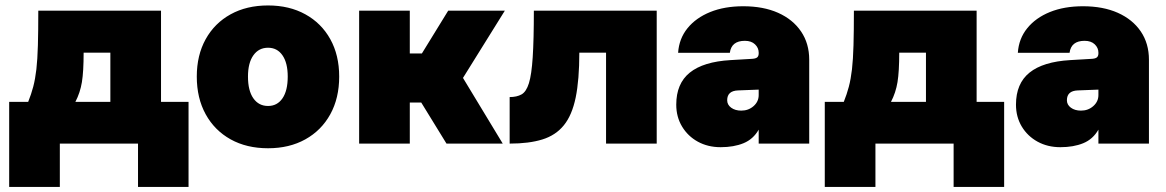

<svg xmlns="http://www.w3.org/2000/svg" viewBox="-20 -540 4384 722"><path d="M124 -500H585.5V-157H689V163H499V0H205V163H14.5V-157H86Q97.5 -185.5 105 -214Q112.5 -242.5 116.8 -279.5Q121 -316.5 122.5 -369.8Q124 -423 124 -500ZM263.5 -157H395V-342H294.5Q294.5 -271 288 -231.2Q281.5 -191.5 263.5 -157Z M720 -252Q720 -332.5 753.5 -392.8Q787 -453 847.2 -486.2Q907.5 -519.5 988 -519.5Q1068 -519.5 1128.2 -486.2Q1188.5 -453 1222 -392.8Q1255.5 -332.5 1255.5 -252Q1255.5 -171 1222 -110.2Q1188.5 -49.5 1128.2 -16Q1068 17.5 988 17.5Q907.5 17.5 847.2 -16Q787 -49.5 753.5 -110.2Q720 -171 720 -252ZM1062 -252Q1062 -303.5 1042.2 -332Q1022.5 -360.5 988 -360.5Q953 -360.5 932.8 -332Q912.5 -303.5 912.5 -252Q912.5 -199 932.8 -170.2Q953 -141.5 988 -141.5Q1022.5 -141.5 1042.2 -170.2Q1062 -199 1062 -252Z M1330.5 -500H1521V-339H1566.5L1665.5 -500H1878.5L1721 -247L1870.5 0H1659L1564 -154.5H1521V0H1330.5Z M1987.5 -500H2449.5V0H2259V-342H2158.5Q2158.5 -240 2144.8 -173.2Q2131 -106.5 2100.2 -68.8Q2069.5 -31 2019.2 -15.5Q1969 0 1896.5 0V-175Q1923.5 -175 1941.2 -185Q1959 -195 1969 -227.2Q1979 -259.5 1983.2 -324.8Q1987.5 -390 1987.5 -500Z M3023 -315.5V0H2833V-52.5Q2812.5 -16.5 2776 -1.5Q2739.5 13.5 2690 13.5Q2642 13.5 2604.2 -7.2Q2566.5 -28 2544.8 -64.2Q2523 -100.5 2523 -146.5Q2523 -226 2574 -267Q2625 -308 2727 -314L2804 -318.5Q2820.5 -319 2826.8 -323.8Q2833 -328.5 2833 -339.5V-342Q2833 -360 2819.2 -373.2Q2805.5 -386.5 2781 -386.5Q2730.5 -386.5 2724.5 -341.5H2530Q2533.5 -394.5 2565.2 -433.8Q2597 -473 2650.8 -494.8Q2704.5 -516.5 2775 -516.5Q2850.5 -516.5 2906 -491.8Q2961.5 -467 2992.2 -421.8Q3023 -376.5 3023 -315.5ZM2714.5 -163Q2714.5 -146 2729.5 -135Q2744.5 -124 2767.5 -124Q2794.5 -124 2813.8 -141Q2833 -158 2833 -182.5V-203L2755.5 -200Q2714.5 -198.5 2714.5 -163Z M3191 -500H3652.5V-157H3756V163H3566V0H3272V163H3081.5V-157H3153Q3164.5 -185.5 3172 -214Q3179.5 -242.5 3183.8 -279.5Q3188 -316.5 3189.5 -369.8Q3191 -423 3191 -500ZM3330.5 -157H3462V-342H3361.5Q3361.5 -271 3355 -231.2Q3348.5 -191.5 3330.5 -157Z M4300.5 -315.5V0H4110.5V-52.5Q4090 -16.5 4053.5 -1.5Q4017 13.5 3967.5 13.5Q3919.5 13.5 3881.8 -7.2Q3844 -28 3822.2 -64.2Q3800.5 -100.5 3800.5 -146.5Q3800.5 -226 3851.5 -267Q3902.5 -308 4004.5 -314L4081.5 -318.5Q4098 -319 4104.2 -323.8Q4110.5 -328.5 4110.5 -339.5V-342Q4110.5 -360 4096.8 -373.2Q4083 -386.5 4058.5 -386.5Q4008 -386.5 4002 -341.5H3807.5Q3811 -394.5 3842.8 -433.8Q3874.5 -473 3928.2 -494.8Q3982 -516.5 4052.5 -516.5Q4128 -516.5 4183.5 -491.8Q4239 -467 4269.8 -421.8Q4300.5 -376.5 4300.5 -315.5ZM3992 -163Q3992 -146 4007 -135Q4022 -124 4045 -124Q4072 -124 4091.2 -141Q4110.5 -158 4110.5 -182.5V-203L4033 -200Q3992 -198.5 3992 -163Z"/></svg>

Font: Overused Grotesk Black
Style: Regular
Weight: 900
Version: Version 0.004